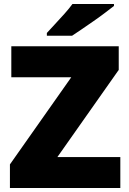

<svg xmlns="http://www.w3.org/2000/svg" viewBox="-20 -947 651 967"><path d="M586 0H30V-119L339 -558H37V-714H578V-595L269 -156H586ZM554 -917Q536 -903 509 -882.5Q482 -862 451 -840.5Q420 -819 391.5 -799.5Q363 -780 343 -767H216V-781Q233 -800 257 -825.5Q281 -851 305 -878Q329 -905 345 -927H554Z"/></svg>

Font: Noto Sans Armenian Black
Style: Regular
Weight: 900
Version: Version 2.007